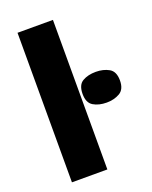

<svg xmlns="http://www.w3.org/2000/svg" viewBox="-142 -839 728 917"><g transform="rotate(-20 222.0 -380.0)"><path d="M242 0H62V-760H242ZM349 -457Q387 -457 415.5 -441Q444 -425 444 -379Q444 -334 415.5 -317.5Q387 -301 349 -301Q309 -301 281.5 -317.5Q254 -334 254 -379Q254 -425 281.5 -441Q309 -457 349 -457Z"/></g></svg>

Font: Noto Sans Disp ExtBd
Style: Regular
Weight: 800
Designer: Monotype Design Team
Foundry: Monotype Imaging Inc.
Version: Version 2.000;GOOG;noto-source:20170915:90ef993387c0; ttfaut